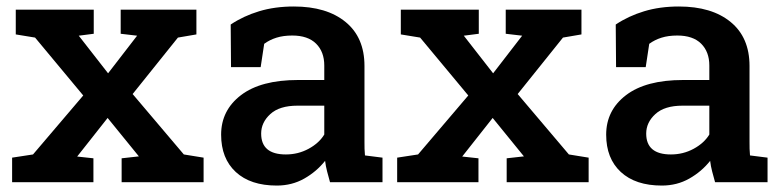

<svg xmlns="http://www.w3.org/2000/svg" viewBox="-20 -558 2398 588"><path d="M17.1 0V-75.2L81.1 -85L234.9 -265.6L87.4 -442.9L28.3 -452.6V-528.3H267.1V-454.6L221.2 -448.7L311 -333.5L399.9 -448.7L349.6 -454.6V-528.3H581.5V-452.6L524.9 -442.9L386.2 -270L543 -85L603.5 -75.2V0H352.5V-73.2L405.3 -79.1L309.6 -196.8L216.3 -78.6L266.1 -73.2V0Z M827.6 10.3Q747.1 10.3 702.1 -31.2Q657.2 -72.8 657.2 -145.5Q657.2 -220.2 718 -266.6Q778.8 -313 892.6 -313H973.1V-357.4Q973.1 -399.4 948 -424.3Q922.9 -449.2 875 -449.2Q847.7 -449.2 826.7 -442.6Q805.7 -436 789.1 -423.8L778.3 -352.5H687.5L686.5 -482.9Q725.1 -508.8 773.2 -523.4Q821.3 -538.1 879.9 -538.1Q980.5 -538.1 1038.3 -490.7Q1096.2 -443.4 1096.2 -356V-123Q1096.2 -112.3 1096.4 -102.3Q1096.7 -92.3 1097.7 -82L1151.4 -75.2V0H990.7Q985.8 -17.1 981.7 -33.2Q977.5 -49.3 975.6 -65.4Q949.2 -32.2 911.6 -11Q874 10.3 827.6 10.3ZM855.5 -85Q893.1 -85 925 -102.3Q957 -119.6 973.1 -146V-234.4H891.1Q835.9 -234.4 807.9 -208.7Q779.8 -183.1 779.8 -148.9Q779.8 -85 855.5 -85Z M1196.3 0V-75.2L1260.3 -85L1414.1 -265.6L1266.6 -442.9L1207.5 -452.6V-528.3H1446.3V-454.6L1400.4 -448.7L1490.2 -333.5L1579.1 -448.7L1528.8 -454.6V-528.3H1760.7V-452.6L1704.1 -442.9L1565.4 -270L1722.2 -85L1782.7 -75.2V0H1531.7V-73.2L1584.5 -79.1L1488.8 -196.8L1395.5 -78.6L1445.3 -73.2V0Z M2006.8 10.3Q1926.3 10.3 1881.3 -31.2Q1836.4 -72.8 1836.4 -145.5Q1836.4 -220.2 1897.2 -266.6Q1958 -313 2071.8 -313H2152.3V-357.4Q2152.3 -399.4 2127.2 -424.3Q2102.1 -449.2 2054.2 -449.2Q2026.9 -449.2 2005.9 -442.6Q1984.9 -436 1968.3 -423.8L1957.5 -352.5H1866.7L1865.7 -482.9Q1904.3 -508.8 1952.4 -523.4Q2000.5 -538.1 2059.1 -538.1Q2159.7 -538.1 2217.5 -490.7Q2275.4 -443.4 2275.4 -356V-123Q2275.4 -112.3 2275.6 -102.3Q2275.9 -92.3 2276.9 -82L2330.6 -75.2V0H2169.9Q2165 -17.1 2160.9 -33.2Q2156.7 -49.3 2154.8 -65.4Q2128.4 -32.2 2090.8 -11Q2053.2 10.3 2006.8 10.3ZM2034.7 -85Q2072.3 -85 2104.2 -102.3Q2136.2 -119.6 2152.3 -146V-234.4H2070.3Q2015.1 -234.4 1987.1 -208.7Q1959 -183.1 1959 -148.9Q1959 -85 2034.7 -85Z"/></svg>

Font: Roboto Slab Medium
Style: Regular
Weight: 500
Designer: Google
Version: Version 2.001; ttfautohint (v1.8.3)